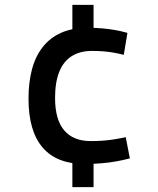

<svg xmlns="http://www.w3.org/2000/svg" viewBox="-20 -663 650 788"><path d="M327 10Q213 10 155 -57.5Q97 -125 97 -258Q97 -324 111 -377.5Q125 -431 155 -469.5Q185 -508 231 -528.5Q277 -549 341 -549Q373 -549 400.5 -546.5Q428 -544 453.5 -539.5Q479 -535 503 -528L488 -438Q464 -444 443 -447.5Q422 -451 401 -452.5Q380 -454 357 -454Q309 -454 275 -433Q241 -412 223.5 -369Q206 -326 206 -261Q206 -172 243.5 -128Q281 -84 352 -84Q375 -84 399 -85.5Q423 -87 448 -91Q473 -95 496 -100L513 -13Q487 -6 456 -0.5Q425 5 392 7.5Q359 10 327 10ZM277 105V-7L364 -2V105ZM277 -530V-643H364V-537Z"/></svg>

Font: Georama ExtraCondensed Thin Medium
Style: Regular
Weight: 500
Version: Version 1.001